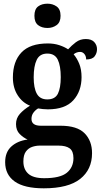

<svg xmlns="http://www.w3.org/2000/svg" viewBox="-20 -784 553 1043"><path d="M218 239Q112 239 60 202Q8 165 8 97Q8 42 42 11.5Q76 -19 130 -26Q107 -36 87 -56Q67 -76 67 -110Q67 -142 88 -165.5Q109 -189 143 -210Q102 -226 76 -266.5Q50 -307 50 -363Q50 -450 96.5 -499Q143 -548 240 -548Q274 -548 302.5 -538.5Q331 -529 350 -516Q369 -537 392 -554.5Q415 -572 446 -572Q477 -572 492 -555.5Q507 -539 507 -517Q507 -495 494 -478Q481 -461 448 -461Q448 -479 438.5 -490.5Q429 -502 415 -502Q405 -502 396 -498.5Q387 -495 380 -489Q398 -468 410.5 -437.5Q423 -407 423 -365Q423 -289 378.5 -239.5Q334 -190 240 -190Q229 -190 212.5 -191.5Q196 -193 187 -195Q173 -187 162 -172.5Q151 -158 151 -138Q151 -101 202 -101H309Q399 -101 439.5 -60Q480 -19 480 48Q480 137 415.5 188Q351 239 218 239ZM237 -244Q279 -244 294.5 -275Q310 -306 310 -365Q310 -426 294 -459.5Q278 -493 237 -493Q196 -493 179.5 -459Q163 -425 163 -364Q163 -306 180 -275Q197 -244 237 -244ZM220 184Q307 184 343 154.5Q379 125 379 75Q379 37 358.5 22Q338 7 298 7H196Q175 7 154.5 14Q134 21 120.5 39.5Q107 58 107 93Q107 136 134 160Q161 184 220 184ZM238 -632Q207 -632 187 -647.5Q167 -663 167 -698Q167 -734 187 -749Q207 -764 238 -764Q266 -764 287.5 -749Q309 -734 309 -698Q309 -663 287.5 -647.5Q266 -632 238 -632Z"/></svg>

Font: Noto Serif Bengali SemiCondensed SemiBold
Style: Regular
Weight: 600
Width: 4
Designer: Juan Bruce, Universal Thirst, Indian Type Foundry and the Monotype Design Team.
Foundry: Monotype Imaging Inc.
Version: Version 2.003; ttfautohint (v1.8.4.7-5d5b)